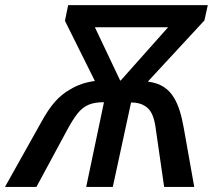

<svg xmlns="http://www.w3.org/2000/svg" viewBox="-66 -734 842 754"><path d="M209.5 -382.8Q251.5 -408.7 306.6 -416L189 -652.3L201.7 -713.9H750L736.8 -653.8L514.6 -413.6Q551.8 -408.7 576.9 -392.6Q602.1 -376.5 618.2 -348.6Q642.1 -308.6 655.3 -233.4L696.8 0H578.6L546.9 -219.7Q542 -261.2 532 -283.7Q522 -306.2 503.9 -317.4Q482.9 -331.5 449.7 -331.5H448.7L377 0H272.5L342.3 -332.5H340.3Q304.2 -332.5 280.5 -322Q256.8 -311.5 237.8 -287.4Q218.8 -263.2 194.3 -217.3L77.1 0H-46.4L93.3 -249.5Q123 -304.2 149.7 -334.2Q176.3 -364.3 209.5 -382.8ZM408.2 -418 594.2 -627H306.6L405.8 -418Z"/></svg>

Font: Viking Open Sans Light
Style: Bold Italic
Weight: 600
Italic angle: -12°
Foundry: Ascender Corporation
Version: Version 2.000